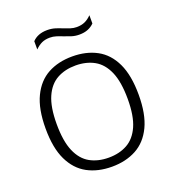

<svg xmlns="http://www.w3.org/2000/svg" viewBox="-141 -882 898 997"><g transform="rotate(-20 308.0 -384.0)"><path d="M308 7Q230.5 7 172.8 -24.2Q115 -55.5 82.8 -122.5Q50.5 -189.5 50.5 -297Q50.5 -405 83 -472.2Q115.5 -539.5 173.2 -570.8Q231 -602 308 -602Q385 -602 443 -570.8Q501 -539.5 533 -472Q565 -404.5 565 -297Q565 -190 532.8 -122.8Q500.5 -55.5 442.5 -24.2Q384.5 7 308 7ZM308 -43Q367 -43 411 -67.5Q455 -92 479.5 -147.2Q504 -202.5 504 -295.5Q504 -390.5 479.5 -446.8Q455 -503 410.8 -527.5Q366.5 -552 308 -552Q249 -552 205 -527.5Q161 -503 136.8 -447.8Q112.5 -392.5 112.5 -299.5Q112.5 -204.5 136.8 -148.2Q161 -92 205 -67.5Q249 -43 308 -43ZM383 -695.5Q360 -695.5 339.8 -702Q319.5 -708.5 300.5 -716Q283.5 -723 266.8 -728.2Q250 -733.5 232.5 -733.5Q206.5 -733.5 187.5 -724.8Q168.5 -716 150.5 -698V-743.5Q165 -759 185.5 -767Q206 -775 233 -775Q256 -775 276.5 -768.8Q297 -762.5 315.5 -754.5Q332.5 -748 349.2 -742.5Q366 -737 383.5 -737Q409.5 -737 428.8 -745.8Q448 -754.5 465.5 -772.5V-727Q451 -712 430.8 -703.8Q410.5 -695.5 383 -695.5Z"/></g></svg>

Font: Encode Sans SC Condensed Thin Light
Style: Regular
Weight: 300
Version: Version 3.002